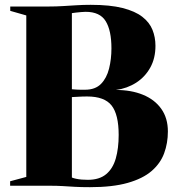

<svg xmlns="http://www.w3.org/2000/svg" viewBox="-20 -770 726 796"><path d="M89 -36.5V-706L22.5 -725V-743H182Q213.5 -743 241.2 -744.8Q269 -746.5 296.8 -748.2Q324.5 -750 356 -750Q436 -750 488.2 -736.8Q540.5 -723.5 570.2 -700.2Q600 -677 612.2 -646.2Q624.5 -615.5 624.5 -580Q624.5 -528.5 603 -489.8Q581.5 -451 544.5 -427.2Q507.5 -403.5 461 -397Q524 -397 572.5 -377.2Q621 -357.5 648.5 -319Q676 -280.5 676 -225Q676 -176.5 660.5 -134.5Q645 -92.5 608.5 -61Q572 -29.5 509.5 -11.8Q447 6 353 6Q315.5 6 290 4.5Q264.5 3 240.5 1.5Q216.5 0 184 0H22V-18.5ZM278 -400Q284 -399.5 290.8 -399Q297.5 -398.5 304.2 -398.2Q311 -398 318.2 -398Q325.5 -398 332.5 -398Q375 -398 398.8 -422.2Q422.5 -446.5 432.2 -485.8Q442 -525 442 -569.5Q442 -643.5 418.2 -682.2Q394.5 -721 335 -721Q328 -721 316.8 -720Q305.5 -719 294.8 -717.8Q284 -716.5 278 -715.5ZM278 -34Q285 -31 295.8 -28.8Q306.5 -26.5 319 -25.5Q331.5 -24.5 344 -24.5Q392 -24.5 420 -47.8Q448 -71 460 -113Q472 -155 472 -210.5Q472 -295.5 442.5 -332.8Q413 -370 341.5 -370Q332 -370 323.2 -369.8Q314.5 -369.5 306.5 -369Q298.5 -368.5 291.2 -368.2Q284 -368 278 -367.5Z"/></svg>

Font: Merriweather 144pt Black
Style: Regular
Weight: 900
Version: Version 2.100